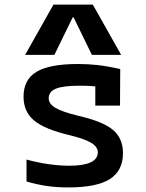

<svg xmlns="http://www.w3.org/2000/svg" viewBox="-20 -810 640 840"><path d="M279 10Q227 10 183.5 3.5Q140 -3 96 -16V-112Q143 -99 191 -92Q239 -85 283 -85Q408 -85 408 -144Q408 -167 380 -184.5Q352 -202 287 -218Q176 -244 129.5 -282.5Q83 -321 83 -387Q83 -462 140 -496Q197 -530 321 -530Q365 -530 406 -525.5Q447 -521 506 -508L505 -348H397V-432Q378 -434 361 -434.5Q344 -435 327 -435Q256 -435 224.5 -422Q193 -409 193 -380Q193 -356 222 -338.5Q251 -321 320 -304Q430 -279 474 -242Q518 -205 518 -140Q518 -63 460.5 -26.5Q403 10 279 10ZM90 -570 214 -790H386L510 -570H382L302 -734H298L218 -570Z"/></svg>

Font: M PLUS Code Latin 60 Medium
Style: Regular
Weight: 500
Width: 7
Monospace: yes
Designer: Coji Morishita
Foundry: UNDERFOREST DESIGN
Version: Version 1.005; ttfautohint (v1.8.3)